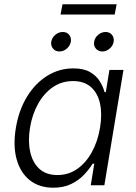

<svg xmlns="http://www.w3.org/2000/svg" viewBox="-20 -877 643 909"><path d="M232.4 11.7Q165.5 11.7 120.8 -23.9Q76.2 -59.6 58.6 -123.5Q41 -187.5 55.2 -272Q69.3 -356.4 108.2 -419.7Q147 -482.9 203.6 -518.1Q260.3 -553.2 326.7 -553.2Q376.5 -553.2 406.5 -535.6Q436.5 -518.1 452.4 -492.2Q468.3 -466.3 475.1 -440.9H481L498 -545.9H564.5L474.1 0H409.7L426.3 -102.1H418.5Q402.8 -76.2 377.9 -49.8Q353 -23.4 317.1 -5.9Q281.2 11.7 232.4 11.7ZM252 -48.3Q304.7 -48.3 345.9 -77.4Q387.2 -106.4 415 -157Q442.9 -207.5 453.6 -272.5Q464.4 -337.4 453.4 -387.2Q442.4 -437 410.2 -465.1Q377.9 -493.2 325.7 -493.2Q271.5 -493.2 229.2 -463.6Q187 -434.1 159.7 -384.3Q132.3 -334.5 122.1 -272.5Q111.8 -210 122.8 -158.9Q133.8 -107.9 166 -78.1Q198.2 -48.3 252 -48.3ZM464.4 -633.3Q445.3 -633.3 433.8 -647Q422.4 -660.6 425.8 -679.7Q428.7 -698.7 444.8 -712.2Q460.9 -725.6 480 -725.6Q499 -725.6 510 -712.2Q521 -698.7 518.1 -679.7Q515.1 -660.6 499.3 -647Q483.4 -633.3 464.4 -633.3ZM261.2 -633.3Q242.2 -633.3 231 -647Q219.7 -660.6 222.7 -679.7Q226.1 -698.7 241.9 -712.2Q257.8 -725.6 277.3 -725.6Q296.4 -725.6 307.4 -712.2Q318.4 -698.7 315.4 -679.7Q312 -660.6 296.4 -647Q280.8 -633.3 261.2 -633.3ZM532.2 -856.9 522.9 -808.1H266.6L275.9 -856.9Z"/></svg>

Font: Inter Light
Style: Italic
Weight: 300
Italic angle: -9.3988°
Designer: Rasmus Andersson
Foundry: rsms
Version: Version 4.001;git-66647c0bb